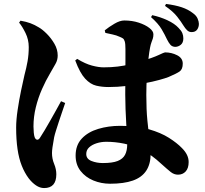

<svg xmlns="http://www.w3.org/2000/svg" viewBox="-20 -882 1040 975"><path d="M869 -644Q854 -645 845.5 -654.5Q837 -664 828 -682Q817 -706 800.5 -734Q784 -762 747 -795L753 -805Q794 -796 830.5 -779Q867 -762 887 -740Q901 -726 906 -713.5Q911 -701 911 -687Q911 -665 898 -654.5Q885 -644 869 -644ZM539 51Q494 51 454 34.5Q414 18 389 -14Q364 -46 364 -92Q364 -145 395.5 -178.5Q427 -212 479 -227.5Q531 -243 590 -243Q676 -243 736.5 -225.5Q797 -208 838 -182Q879 -156 904 -130Q921 -113 929.5 -95.5Q938 -78 938 -59Q938 -28 923 -11.5Q908 5 884 5Q864 5 847 -8.5Q830 -22 799 -50Q751 -95 704 -119Q657 -143 611 -152.5Q565 -162 520 -162Q494 -162 470.5 -154.5Q447 -147 432.5 -133.5Q418 -120 418 -100Q418 -75 444.5 -64.5Q471 -54 502 -54Q551 -54 577.5 -64.5Q604 -75 615 -96Q626 -117 626 -149Q626 -166 624.5 -193.5Q623 -221 621 -255.5Q619 -290 617.5 -328Q616 -366 616 -402Q616 -447 616.5 -493Q617 -539 617 -576.5Q617 -614 617 -633Q617 -660 613.5 -671.5Q610 -683 604 -687Q598 -691 588 -695Q571 -703 551.5 -707Q532 -711 515 -715L512 -728Q533 -745 561 -761.5Q589 -778 611 -778Q651 -778 684.5 -767Q718 -756 738.5 -740Q759 -724 759 -708Q759 -695 756 -686Q753 -677 749 -666.5Q745 -656 742 -640Q738 -620 733.5 -581.5Q729 -543 726 -495.5Q723 -448 723 -400Q723 -324 728.5 -269.5Q734 -215 739.5 -175Q745 -135 745 -101Q745 -49 722.5 -15Q700 19 654.5 35Q609 51 539 51ZM204 73Q183 73 163 59.5Q143 46 126 24Q105 -4 90.5 -40.5Q76 -77 69 -125Q62 -173 62 -234Q62 -273 69.5 -323.5Q77 -374 87 -422Q97 -470 104 -500Q114 -537 120 -571Q126 -605 126 -643Q126 -681 109.5 -714.5Q93 -748 77 -767L84 -777Q113 -772 134.5 -764Q156 -756 177 -743Q195 -733 217.5 -710.5Q240 -688 256.5 -659.5Q273 -631 273 -600Q273 -577 262 -558Q251 -539 234 -509Q213 -474 193.5 -430Q174 -386 162 -337.5Q150 -289 150 -240Q150 -225 151.5 -209Q153 -193 156 -185Q161 -173 169 -172.5Q177 -172 184 -184Q193 -198 207 -221Q221 -244 236 -271Q251 -298 265.5 -323.5Q280 -349 290 -368L311 -359Q304 -338 295.5 -313.5Q287 -289 279 -264.5Q271 -240 264.5 -219.5Q258 -199 255 -185Q249 -152 246.5 -134Q244 -116 244 -105Q244 -76 255 -49.5Q266 -23 266 3Q266 73 204 73ZM531 -440Q498 -440 468.5 -447Q439 -454 412.5 -482.5Q386 -511 362 -575L372 -583Q413 -558 447 -549Q481 -540 506 -540Q545 -540 577.5 -544Q610 -548 638.5 -555Q667 -562 692 -569Q757 -589 785.5 -602.5Q814 -616 818 -616Q851 -616 879.5 -601.5Q908 -587 908 -559Q908 -530 892 -519Q876 -508 836 -491Q821 -485 788.5 -476Q756 -467 713 -459Q670 -451 623 -445.5Q576 -440 531 -440ZM953 -719Q940 -719 930.5 -728Q921 -737 911 -753Q901 -770 880 -797Q859 -824 818 -852L823 -862Q870 -856 903 -845Q936 -834 960 -815Q977 -803 983.5 -787.5Q990 -772 990 -761Q990 -744 981 -731.5Q972 -719 953 -719Z"/></svg>

Font: Noto Serif JP ExtraLight Black
Style: Regular
Weight: 900
Version: Version 2.003-H1;hotconv 1.1.1;makeotfexe 2.6.0